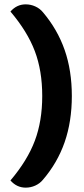

<svg xmlns="http://www.w3.org/2000/svg" viewBox="-20 -742 387 882"><path d="M177 84Q163 101 142 110.5Q121 120 98 120Q57 120 28 87Q106 -5 140 -95.5Q174 -186 174 -301Q174 -417 140 -507Q106 -597 28 -689Q57 -722 98 -722Q121 -722 142 -712.5Q163 -703 177 -686Q244 -607 277 -512.5Q310 -418 310 -301Q310 -184 277 -89Q244 6 177 84Z"/></svg>

Font: K2D
Style: Bold
Weight: 700
Designer: Katatrad Aksorn Co.,Ltd.
Foundry: Cadson Demak Co.,Ltd.
Version: Version 1.000; ttfautohint (v1.6)